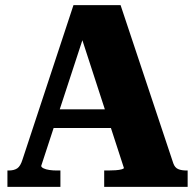

<svg xmlns="http://www.w3.org/2000/svg" viewBox="-20 -730 762 750"><path d="M165 -303H440V-230H161ZM279 -643 311 -601 141 -82Q141 -77 150 -72.5Q159 -68 173 -66Q187 -64 202 -64H216V0H9V-64H14Q35 -64 47.5 -72.5Q60 -81 68 -107L267 -710H451L657 -92Q663 -75 676 -69.5Q689 -64 709 -64H713V0H387V-64H403Q417 -64 431.5 -65Q446 -66 455 -68.5Q464 -71 464 -74Z"/></svg>

Font: Roboto Serif 36pt
Style: Bold
Weight: 700
Version: Version 1.008